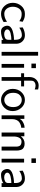

<svg xmlns="http://www.w3.org/2000/svg" viewBox="1486 -2260 784 3797"><g transform="rotate(90 1878.5 -361.0)"><path d="M35 -223Q35 -316 95 -388.5Q155 -461 255 -461Q302 -461 333 -452Q364 -443 410 -417L398 -351Q349 -382 323 -389Q294 -397 254 -397Q186 -397 149.5 -345.5Q113 -294 113 -223Q113 -149 152 -101Q191 -53 253 -53Q331 -53 410 -107L415 -40Q336 11 252 11Q160 11 97.5 -57.5Q35 -126 35 -223Z M488 -113Q488 -150 516 -177.5Q544 -205 589.5 -218.5Q635 -232 678.5 -238.5Q722 -245 766 -245V-279Q764 -343 740 -371Q715 -401 677 -401Q600 -401 527 -350L521 -417Q596 -461 678 -461Q747 -461 793.5 -415.5Q840 -370 844 -305V0H768V-35Q764 -31 749.5 -22Q735 -13 693 -1Q651 11 602 11Q545 11 516.5 -29.5Q488 -70 488 -113ZM561 -114Q561 -87 587.5 -69Q614 -51 654 -51Q697 -51 731.5 -69Q766 -87 766 -130V-193Q735 -193 703 -189Q671 -185 637 -177Q603 -169 582 -152.5Q561 -136 561 -114Z M1005 0V-722H1080V0Z M1244 0V-445H1319V0ZM1237 -590V-679H1327V-590Z M1429 -386V-445H1503V-518Q1503 -522 1502.5 -530Q1502 -538 1502 -542Q1502 -634 1552.5 -683.5Q1603 -733 1670 -733Q1707 -733 1749 -722V-655Q1706 -672 1668 -672Q1634 -672 1604.5 -652Q1575 -632 1575 -581V-445H1688V-386H1578V0H1503V-386Z M1737 -221Q1737 -322 1801.5 -391.5Q1866 -461 1956 -461Q2050 -461 2113 -388.5Q2176 -316 2176 -220Q2176 -121 2110 -55Q2044 11 1956 11Q1868 11 1802.5 -55.5Q1737 -122 1737 -221ZM1815 -231Q1815 -143 1857.5 -98Q1900 -53 1956 -53Q2012 -53 2054.5 -98.5Q2097 -144 2097 -231Q2097 -315 2054.5 -357Q2012 -399 1956 -399Q1901 -399 1858 -357Q1815 -315 1815 -231Z M2260 0V-450H2330V-360Q2342 -379 2359 -396.5Q2376 -414 2416.5 -434Q2457 -454 2505 -455V-388Q2479 -387 2453 -378.5Q2427 -370 2398.5 -351.5Q2370 -333 2352.5 -295Q2335 -257 2335 -206V0Z M2601 0V-450H2674V-380Q2732 -455 2820 -455Q2857 -455 2883.5 -444Q2910 -433 2924 -417Q2938 -401 2945.5 -376.5Q2953 -352 2955 -333Q2957 -314 2957 -288V0H2879V-281Q2879 -298 2878.5 -308Q2878 -318 2872.5 -336.5Q2867 -355 2857.5 -366Q2848 -377 2828.5 -385.5Q2809 -394 2781 -394Q2728 -394 2703.5 -349Q2679 -304 2679 -240V0Z M3119 0V-445H3194V0ZM3112 -590V-679H3202V-590Z M3321 -113Q3321 -150 3349 -177.5Q3377 -205 3422.5 -218.5Q3468 -232 3511.5 -238.5Q3555 -245 3599 -245V-279Q3597 -343 3573 -371Q3548 -401 3510 -401Q3433 -401 3360 -350L3354 -417Q3429 -461 3511 -461Q3580 -461 3626.5 -415.5Q3673 -370 3677 -305V0H3601V-35Q3597 -31 3582.5 -22Q3568 -13 3526 -1Q3484 11 3435 11Q3378 11 3349.5 -29.5Q3321 -70 3321 -113ZM3394 -114Q3394 -87 3420.5 -69Q3447 -51 3487 -51Q3530 -51 3564.5 -69Q3599 -87 3599 -130V-193Q3568 -193 3536 -189Q3504 -185 3470 -177Q3436 -169 3415 -152.5Q3394 -136 3394 -114Z"/></g></svg>

Font: CMU Sans Serif
Style: Medium
Weight: 500
Version: Version 0.7.0